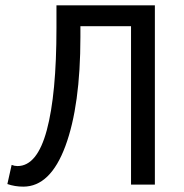

<svg xmlns="http://www.w3.org/2000/svg" viewBox="-20 -696 693 724"><path d="M283.2 -597.2V-556.2Q283.2 -298.3 226.6 -145.3Q169.9 7.8 67.9 7.8Q36.1 7.8 7.8 -2L23.9 -74.2Q34.7 -69.8 45.9 -69.8Q120.1 -69.8 156.5 -205.3Q192.9 -340.8 192.9 -590.8V-675.8H564V0H474.1V-597.2Z"/></svg>

Font: Lorenzo Sans
Style: Regular
Weight: 400
Foundry: Intel Corporation
Version: Version 1.00; ttfautohint (v1.5)